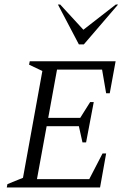

<svg xmlns="http://www.w3.org/2000/svg" viewBox="-20 -832 561 852"><path d="M10 0 13 -15 82 -43 168 -517 109 -545 112 -560H493L467 -418H451L433 -523H233L194 -309H336L380 -379H396L362 -200H346L330 -272H187L144 -37H376L435 -151H451L424 0ZM330 -635 237 -812H247L350 -700L494 -812H504L352 -635Z"/></svg>

Font: Spectral SC Light
Style: Italic
Weight: 300
Italic angle: -10°
Designer: Jean-Baptiste Levee
Foundry: Production Type
Version: Version 2.001